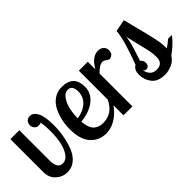

<svg xmlns="http://www.w3.org/2000/svg" viewBox="7 -1023 1521 1521"><g transform="rotate(-45 767.0 -262.5)"><path d="M46 -131V-500H146V-160Q146 -70 204 -70Q243 -70 269 -109Q295 -148 305.5 -202Q316 -256 316 -320Q316 -382 307 -425Q300 -417 281 -417Q259 -417 246 -433Q233 -449 233 -470Q233 -491 246.5 -506Q260 -521 284 -521Q322 -521 345 -476.5Q368 -432 368 -337Q368 -276 358 -219Q348 -162 327.5 -109.5Q307 -57 269.5 -25.5Q232 6 183 6Q128 6 87 -31Q46 -68 46 -131Z M434 -225Q434 -271 444 -317Q454 -363 475 -406.5Q496 -450 535 -477.5Q574 -505 625 -505Q758 -505 758 -375Q758 -305 700 -258Q642 -211 541 -200Q548 -126 578 -98Q608 -70 656 -70Q765 -70 814 -179H846Q820 -103 754.5 -48.5Q689 6 615 6Q538 6 486 -50Q434 -106 434 -225ZM540 -239Q611 -250 652.5 -289.5Q694 -329 694 -385Q694 -456 644 -456Q611 -456 586.5 -421.5Q562 -387 551 -339Q540 -291 540 -239Z M813 0V-500H913V-416Q932 -445 945 -461Q958 -477 981 -491Q1004 -505 1031 -505Q1063 -505 1080 -488Q1097 -471 1097 -445Q1097 -418 1082 -405.5Q1067 -393 1051 -393Q1040 -393 1025 -405.5Q1010 -418 995 -418Q961 -418 913 -368V0Z M1127 -142Q1127 -195 1163 -215Q1166 -222 1181 -262Q1195 -304 1199 -316L1214 -362Q1225 -396 1229.5 -414.5Q1234 -433 1239.5 -460Q1245 -487 1247 -511L1348 -531L1380 -404Q1398 -335 1404.5 -308Q1411 -281 1418.5 -245.5Q1426 -210 1428.5 -186.5Q1431 -163 1431 -132Q1456 -149 1492 -179H1534Q1492 -121 1415 -66Q1394 -30 1354 -12Q1314 6 1276 6Q1197 6 1162 -38.5Q1127 -83 1127 -142ZM1174 -143Q1190 -69 1255 -69Q1325 -69 1325 -139Q1325 -176 1320 -204.5Q1315 -233 1298.5 -297.5Q1282 -362 1269 -424Q1265 -391 1256 -356Q1247 -321 1232.5 -278.5Q1218 -236 1211 -212Q1233 -197 1233 -168Q1233 -150 1223.5 -139.5Q1214 -129 1201 -129Q1185 -129 1174 -143Z"/></g></svg>

Font: Lobster Two
Style: Regular
Weight: 400
Designer: Pablo Impallari
Foundry: Pablo Impallari. www.impallari.com
Version: Version 1.006